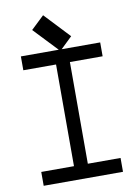

<svg xmlns="http://www.w3.org/2000/svg" viewBox="-95 -937 715 999"><g transform="rotate(-10 262.5 -437.5)"><path d="M329.1 -741.7 260.7 -675.8 134.8 -808.6 204.1 -874.5ZM472.2 -73.2V0H53.2V-73.2H226.1V-610.4H53.2V-683.6H472.2V-610.4H299.3V-73.2Z"/></g></svg>

Font: Anka/Coder Condensed
Style: Regular
Weight: 400
Width: 4
Monospace: yes
Version: Version 1.100